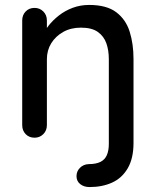

<svg xmlns="http://www.w3.org/2000/svg" viewBox="-20 -558 630 778"><path d="M343 200Q320 200 305 188Q290 176 290 156Q290 136 304 122Q318 108 339 107Q369 107 387 98Q405 89 413 70.5Q421 52 421 25V-318Q421 -354 411 -382.5Q401 -411 376.5 -428.5Q352 -446 308 -446Q267 -446 236 -428.5Q205 -411 187.5 -382.5Q170 -354 170 -318V-51Q170 -29 155.5 -14.5Q141 0 120 0Q98 0 84 -14.5Q70 -29 70 -51V-475Q70 -497 84 -511.5Q98 -526 120 -526Q141 -526 155.5 -511.5Q170 -497 170 -475V-419L152 -409Q159 -431 176.5 -453.5Q194 -476 219 -495.5Q244 -515 275 -526.5Q306 -538 341 -538Q412 -538 451 -508.5Q490 -479 505.5 -429.5Q521 -380 521 -319V21Q521 84 497.5 124Q474 164 434 182Q394 200 343 200Z"/></svg>

Font: Quicksand SemiBold
Style: Regular
Weight: 600
Designer: Andrew Paglinawan
Foundry: Andrew Paglinawan
Version: Version 3.006